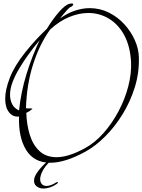

<svg xmlns="http://www.w3.org/2000/svg" viewBox="-20 -778 822 1109"><path d="M271 162Q177 162 131.5 89Q86 16 90 -105Q55 -101 32.5 -129Q10 -157 10 -208Q10 -259 36.5 -328Q63 -397 126 -476Q159 -517 190 -550.5Q221 -584 251 -612Q285 -668 321 -709Q357 -750 381 -756Q386 -757 389 -757.5Q392 -758 394 -758Q403 -758 403 -753Q403 -749 398.5 -744.5Q394 -740 389 -738Q382 -736 369 -722Q356 -708 344 -693Q332 -678 326 -671Q371 -703 414.5 -717Q458 -731 498 -731Q558 -731 609.5 -705Q661 -679 699 -637Q737 -595 759 -545.5Q781 -496 782 -448Q785 -358 758.5 -273.5Q732 -189 687 -116.5Q642 -44 586.5 11Q531 66 475 97Q357 162 271 162ZM307 130Q340 130 380.5 117.5Q421 105 469 79Q528 47 578 -9.5Q628 -66 665 -136Q702 -206 721 -279.5Q740 -353 737 -419Q732 -511 698 -574Q664 -637 609.5 -670Q555 -703 490 -703Q437 -703 380.5 -680Q324 -657 270 -608Q209 -524 171.5 -407Q134 -290 130 -153Q133 -152 136.5 -152Q140 -152 144 -152H155Q170 -152 166 -148Q148 -133 132 -126Q134 -58 152 0.5Q170 59 208 94.5Q246 130 307 130ZM90 -140Q101 -247 133.5 -351.5Q166 -456 209 -546Q192 -526 174.5 -503.5Q157 -481 140 -457Q115 -422 91.5 -383Q68 -344 53 -305Q38 -266 38 -230Q38 -200 51 -175Q58 -162 68.5 -153.5Q79 -145 90 -140ZM232 311Q207 311 190.5 297.5Q174 284 177 259Q179 239 199.5 211.5Q220 184 247 160Q250 158 254.5 154.5Q259 151 262 151Q264 151 267 151.5Q270 152 270 154Q240 182 226 209.5Q212 237 212 257Q212 274 221.5 285Q231 296 248 296Q273 296 304 276Q309 273 311 273Q314 273 314 276Q314 281 307 285Q288 298 268.5 304.5Q249 311 232 311Z"/></svg>

Font: Inspiration
Style: Regular
Weight: 400
Designer: Robert E. Leuschke
Foundry: Robert E. Leuschke
Version: Version 2.010; ttfautohint (v1.8.3)